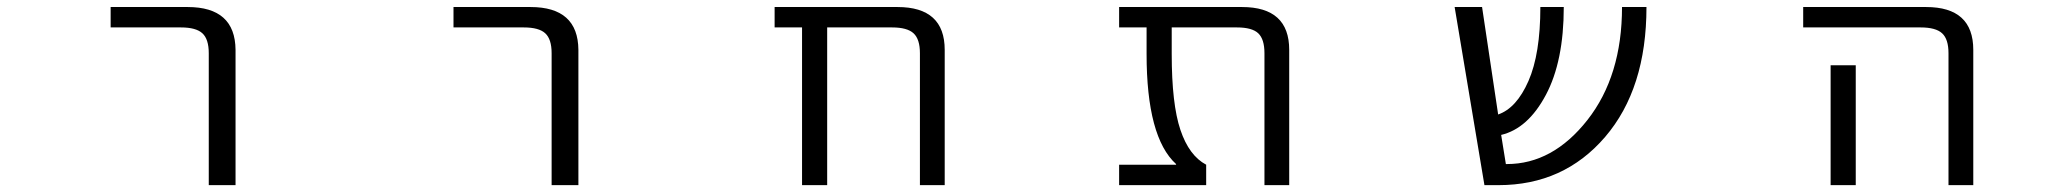

<svg xmlns="http://www.w3.org/2000/svg" viewBox="-20 -540 6040 560"><path d="M302.7 -460V-519.5H527.3Q666 -519.5 667 -394.5V0H588.9V-384.8Q588.9 -425.8 570.3 -442.9Q551.8 -460 507.8 -460Z M1302.7 -460V-519.5H1527.3Q1666 -519.5 1667 -394.5V0H1588.9V-384.8Q1588.9 -425.8 1570.3 -442.9Q1551.8 -460 1507.8 -460Z M2663.1 -384.8Q2663.1 -425.8 2644.5 -442.9Q2626 -460 2582 -460H2392.6V0H2319.3V-460H2239.3V-519.5H2597.7Q2735.4 -519.5 2735.4 -394.5V0H2663.1Z M3740.2 0H3668V-384.8Q3668 -425.8 3649.9 -442.9Q3631.8 -460 3587.9 -460H3397.5V-382.8Q3397.5 -236.3 3422.9 -161.1Q3448.2 -85.9 3498 -59.6V0H3244.1V-59.6H3410.2V-61.5Q3324.2 -139.6 3324.2 -382.8V-460H3244.1V-519.5H3602.5Q3740.2 -519.5 3740.2 -394.5Z M4782.2 -519.5Q4782.2 -281.2 4661.6 -140.6Q4541 0 4350.6 0H4309.6L4222.7 -519.5H4302.7L4349.6 -206.1Q4403.3 -224.6 4438 -303.7Q4472.7 -382.8 4472.7 -519.5H4541Q4541 -361.3 4488.8 -263.2Q4436.5 -165 4358.4 -146.5L4372.1 -61.5H4375Q4508.8 -61.5 4609.9 -189.9Q4710.9 -318.4 4710.9 -519.5Z M5392.6 -349.6V-73.2V0H5319.3V-73.2V-349.6ZM5239.3 -460V-519.5H5597.7Q5735.4 -519.5 5735.4 -394.5V0H5663.1V-384.8Q5663.1 -425.8 5644.5 -442.9Q5626 -460 5582 -460Z"/></svg>

Font: GenEi Gothic M SemiLight
Style: Regular
Weight: 350
Designer: o_tamon (Modified); [Source Han Sans]
Ryoko NISHIZUKA  (kana & ideographs); Paul D. Hunt (Latin, Greek & Cyrillic); Wenl
Version: Version 1.1a;Original Version 1.004